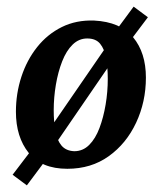

<svg xmlns="http://www.w3.org/2000/svg" viewBox="-20 -496 487 579"><path d="M61 63 18 31 79 -49 100 -64 312 -372 321 -392 383 -476 426 -444 368 -367 347 -353 135 -44 126 -24ZM204 -40Q230 -40 249 -59Q268 -78 280 -110Q292 -142 298.5 -180.5Q305 -219 305 -258Q305 -293 300 -320.5Q295 -348 282 -364Q269 -380 243 -380Q218 -380 199 -361.5Q180 -343 167.5 -311Q155 -279 148.5 -240.5Q142 -202 142 -164Q142 -129 147 -101Q152 -73 165.5 -57Q179 -41 204 -40ZM183 13Q105 13 66.5 -35Q28 -83 28 -159Q28 -214 44.5 -264.5Q61 -315 92 -354Q123 -393 166.5 -414.5Q210 -436 264 -434Q343 -430 381.5 -383.5Q420 -337 420 -262Q420 -189 390.5 -126Q361 -63 308 -25Q255 13 183 13Z"/></svg>

Font: Rasa SemiBold
Style: Italic
Weight: 600
Italic angle: -7.10001°
Designer: Anna Giedrys (Yrsa+Rasa design), David Brezina (Yrsa art-direction, Rasa art-direction, design)
Foundry: Rosetta Type Foundry
Version: Version 2.004